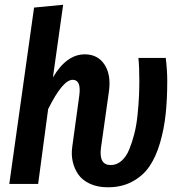

<svg xmlns="http://www.w3.org/2000/svg" viewBox="-20 -772 753 806"><path d="M433.1 14.2Q389.6 14.2 357.4 -0.7Q325.2 -15.6 308.3 -40.3Q291.5 -64.9 285.2 -94Q278.8 -123 283.2 -154.8L313 -372.1Q321.3 -437 285.2 -437Q243.2 -437 182.1 -314L140.1 0H19L123 -740.2L245.1 -752L202.1 -446.8Q259.3 -543.9 335.9 -543.9Q390.6 -543.9 418.9 -500.7Q447.3 -457.5 437 -386.2L403.8 -150.9Q394.5 -79.1 444.8 -79.1Q469.7 -79.1 489.7 -96.4Q509.8 -113.8 522.2 -144Q534.7 -174.3 543.7 -209.5Q552.7 -244.6 557.1 -286.6Q561.5 -328.6 563.2 -362.8Q564.9 -397 564.9 -431.2Q564.9 -493.2 561 -528.8H675.8Q682.1 -476.6 682.1 -432.1Q682.1 -356 675.5 -293.5Q668.9 -231 651.9 -172.4Q634.8 -113.8 607.4 -73.7Q580.1 -33.7 535.6 -9.8Q491.2 14.2 433.1 14.2Z"/></svg>

Font: Fira Sans Compressed Medium
Style: Italic
Weight: 500
Width: 3
Italic angle: -8°
Designer: Carrois Corporate & Edenspiekermann AG
Foundry: Carrois Corporate GbR & Edenspiekermann AG
Version: Version 4.203;PS 004.203;hotconv 1.0.88;makeotf.lib2.5.64775